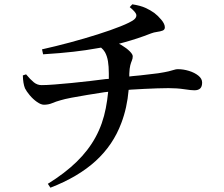

<svg xmlns="http://www.w3.org/2000/svg" viewBox="-20 -811 1040 891"><path d="M594 -791Q632 -785 655 -774.5Q678 -764 696 -751Q712 -739 728.5 -719.5Q745 -700 745 -684Q745 -673 734.5 -669Q724 -665 709 -663Q694 -661 681 -656Q648 -643 617.5 -633Q587 -623 558 -615Q545 -611 532 -608Q539 -605 545 -601Q568 -587 582 -573Q596 -559 596 -550Q596 -539 592 -530Q588 -521 584.5 -507.5Q581 -494 580 -469Q580 -462 580 -456Q588 -457 597 -458Q633 -461 663.5 -465Q694 -469 714 -471Q746 -476 762.5 -480Q779 -484 788 -487Q797 -490 805 -490Q831 -490 857 -482Q883 -474 900.5 -460Q918 -446 918 -428Q918 -409 909 -400.5Q900 -392 882 -392Q867 -392 834.5 -397Q802 -402 762 -402Q738 -402 709.5 -401Q681 -400 649.5 -398.5Q618 -397 587 -395Q582 -395 577 -394Q570 -311 543 -240Q505 -138 424 -64Q343 10 214 60L202 42Q281 -7 335.5 -60Q390 -113 423.5 -174.5Q457 -236 471 -309Q478 -345 482 -385Q473 -384 464 -383Q426 -377 385.5 -370.5Q345 -364 311.5 -357.5Q278 -351 262 -346Q240 -340 222.5 -332.5Q205 -325 184 -325Q170 -325 151.5 -338Q133 -351 118 -369Q103 -387 96 -401Q87 -423 86 -461L101 -466Q121 -442 137 -429Q153 -416 173 -416Q197 -416 234 -419Q271 -422 313.5 -426Q356 -430 397 -435Q438 -440 470 -444Q478 -445 485 -445Q485 -458 485 -470Q485 -503 481 -527Q477 -551 467 -569Q460 -581 449 -590Q438 -588 425 -586Q382 -578 321.5 -571Q261 -564 180 -559L175 -582Q238 -596 305 -614Q372 -632 433.5 -651.5Q495 -671 540 -689Q585 -707 602 -720Q615 -731 612.5 -743Q610 -755 582 -778Z"/></svg>

Font: Early Summer Mincho SemiBold
Style: Regular
Weight: 600
Designer: GuiWonder
Version: Version 1.002